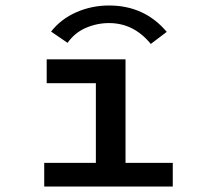

<svg xmlns="http://www.w3.org/2000/svg" viewBox="-20 -679 790 699"><path d="M141 0V-86H329V-376H150V-463H437V-86H609V0ZM226 -523 166 -564Q202 -610 258 -634.5Q314 -659 377 -659Q506 -659 587 -563L529 -519Q467 -595 377 -595Q333 -595 292.5 -577.5Q252 -560 226 -523Z"/></svg>

Font: Inconsolata ExtraExpanded SemiBold
Style: Regular
Weight: 600
Width: 8
Monospace: yes
Designer: Raph Levien, Cyreal, Brenton Simpson
Foundry: Raph Levien, Cyreal, Google
Version: Version 3.001; ttfautohint (v1.8.2.53-6de2)